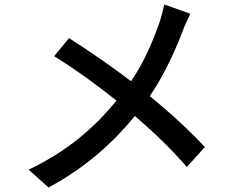

<svg xmlns="http://www.w3.org/2000/svg" viewBox="-20 -792 1040 851"><path d="M286 -623 220 -543C319 -482 423 -405 496 -346C398 -225 277 -121 107 -40L195 39C367 -53 487 -167 578 -278C661 -206 736 -135 808 -52L888 -140C819 -215 733 -293 644 -366C708 -460 756 -567 788 -650C796 -672 813 -711 824 -731L708 -772C703 -748 694 -712 686 -690C657 -608 620 -519 561 -432C481 -493 370 -570 286 -623Z"/></svg>

Font: Noto Sans CJK TC Medium
Style: Regular
Weight: 500
Designer: Ryoko NISHIZUKA 西塚涼子 (kana, bopomofo & ideographs); Paul D. Hunt (Latin, Greek & Cyrillic); Sandoll Communications 산돌커뮤니
Foundry: Adobe
Version: Version 2.004;hotconv 1.0.118;makeotfexe 2.5.65603